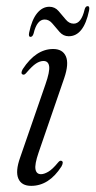

<svg xmlns="http://www.w3.org/2000/svg" viewBox="-20 -597 311 625"><path d="M113.5 -30Q123.5 -30 137 -37.8Q150.5 -45.5 169 -68Q175 -75.5 180 -73.5Q188.5 -70.5 180 -55Q139.5 8 81.5 8Q50 8 39.8 -15.5Q29.5 -39 45.5 -84L128 -322.5Q142.5 -364 140 -381.2Q137.5 -398.5 121.5 -398.5Q110 -398.5 97.2 -390.2Q84.5 -382 65 -359Q59 -352 54 -354.5Q46 -357.5 54 -372Q97 -437.5 153 -437.5Q184 -437.5 194.5 -413.5Q205 -389.5 189 -342.5L105.5 -100Q92.5 -62 95.5 -46Q98.5 -30 113.5 -30ZM203.7 -479Q186.3 -479 174.1 -492.8Q161.8 -506.5 150.9 -520Q139.9 -533.5 125.4 -533.5Q100.2 -533.5 89.4 -488Q86.1 -477 79.5 -477Q72 -477 74.9 -491Q83.6 -533 100.8 -554Q118 -575 140.7 -575Q158.5 -575 170.5 -561.2Q182.5 -547.5 193.7 -533.8Q204.9 -520 219.8 -520Q244.6 -520 255.4 -566Q258.3 -577 265.3 -577Q272.8 -577 269.9 -562.5Q252.5 -479 203.7 -479Z"/></svg>

Font: Fraunces 144pt Soft Light
Style: Italic
Weight: 300
Italic angle: -16°
Version: Version 1.000;[b76b70a41]